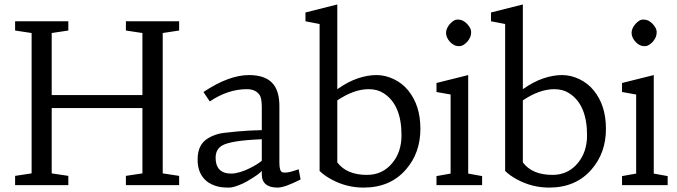

<svg xmlns="http://www.w3.org/2000/svg" viewBox="-20 -832 3042 863"><path d="M47.9 -736.3H287.1V-694.8L212.4 -683.6V-404.8H620.1V-683.6L545.9 -694.8V-736.3H785.2V-694.8L711.4 -683.6V-52.7L785.2 -41.5V0H545.9V-41.5L620.1 -52.7V-346.2H212.4V-52.7L287.1 -41.5V0H47.9V-41.5L122.1 -52.7V-683.6L47.9 -694.8Z M1331.1 -25.4Q1259.8 11.2 1228 11.2Q1156.7 11.2 1156.7 -49.3V-64.5Q1149.9 -54.2 1119.4 -34.7Q1088.9 -15.1 1071.8 -7.3Q1031.2 11.2 1010.3 11.2Q989.3 11.2 975.6 9.5Q961.9 7.8 947.3 2.9Q932.6 -2 918.5 -10.7Q904.3 -19.5 893.1 -33.7Q868.2 -64.9 868.2 -115.2Q868.2 -184.6 917.5 -211.9Q948.7 -230 983.6 -234.4Q1018.6 -238.8 1047.4 -241.2Q1102.1 -246.1 1156.7 -247.1V-349.6Q1156.7 -392.1 1146 -406.2Q1127.9 -431.2 1089.8 -431.2Q1004.9 -431.2 922.9 -376L894.5 -418.5Q1008.8 -494.6 1099.1 -494.6Q1177.7 -494.6 1210.4 -451.2Q1235.8 -417.5 1235.8 -355.5V-98.6Q1235.8 -62.5 1249.5 -57.6Q1254.4 -56.2 1262.2 -56.2Q1281.7 -56.2 1322.3 -71.3ZM1156.7 -206.1Q1018.1 -200.7 979 -178.2Q949.2 -161.1 949.2 -123Q949.2 -67.9 991.7 -55.2Q1003.4 -51.8 1020.3 -51.8Q1037.1 -51.8 1059.6 -58.6Q1082 -65.4 1101.1 -75.2Q1137.2 -92.8 1156.7 -109.4Z M1416.5 -724.1 1353 -736.3V-775.9L1496.1 -812V-431.2Q1543.9 -464.8 1588.1 -479.7Q1632.3 -494.6 1672.1 -494.6Q1711.9 -494.6 1750 -476.3Q1788.1 -458 1814.5 -425.8Q1869.6 -358.4 1869.6 -253.4Q1869.6 -144.5 1804.7 -70.3Q1734.4 11.2 1614.3 11.2Q1537.1 11.2 1469.2 -25.9Q1439 -42 1416.5 -63.5ZM1637.2 -431.2Q1571.3 -431.2 1496.1 -380.9V-102.1Q1538.1 -45.9 1629.4 -45.9Q1699.7 -45.9 1743.7 -99.6Q1784.7 -149.4 1784.7 -224.1Q1784.7 -361.8 1704.1 -413.1Q1676.3 -431.2 1637.2 -431.2Z M2084.5 -51.8 2147 -40.5V0H1941.9V-40.5L2005.4 -51.8V-407.2L1941.9 -418.5V-459L2084.5 -494.6ZM2002.4 -724.6Q2020.5 -744.1 2035.4 -744.1Q2050.3 -744.1 2060.8 -738.8Q2071.3 -733.4 2079.6 -724.6Q2097.7 -704.6 2097.7 -689.2Q2097.7 -673.8 2092.5 -663.1Q2087.4 -652.3 2079.6 -643.6Q2061 -624.5 2045.7 -624.5Q2030.3 -624.5 2020.5 -629.9Q2010.7 -635.3 2002.7 -643.8Q1994.6 -652.3 1989.7 -663.1Q1984.9 -673.8 1984.9 -684.3Q1984.9 -694.8 1989.7 -705.3Q1994.6 -715.8 2002.4 -724.6Z M2250.5 -724.1 2187 -736.3V-775.9L2330.1 -812V-431.2Q2377.9 -464.8 2422.1 -479.7Q2466.3 -494.6 2506.1 -494.6Q2545.9 -494.6 2584 -476.3Q2622.1 -458 2648.4 -425.8Q2703.6 -358.4 2703.6 -253.4Q2703.6 -144.5 2638.7 -70.3Q2568.4 11.2 2448.2 11.2Q2371.1 11.2 2303.2 -25.9Q2272.9 -42 2250.5 -63.5ZM2471.2 -431.2Q2405.3 -431.2 2330.1 -380.9V-102.1Q2372.1 -45.9 2463.4 -45.9Q2533.7 -45.9 2577.6 -99.6Q2618.7 -149.4 2618.7 -224.1Q2618.7 -361.8 2538.1 -413.1Q2510.3 -431.2 2471.2 -431.2Z M2918.5 -51.8 2981 -40.5V0H2775.9V-40.5L2839.4 -51.8V-407.2L2775.9 -418.5V-459L2918.5 -494.6ZM2836.4 -724.6Q2854.5 -744.1 2869.4 -744.1Q2884.3 -744.1 2894.8 -738.8Q2905.3 -733.4 2913.6 -724.6Q2931.6 -704.6 2931.6 -689.2Q2931.6 -673.8 2926.5 -663.1Q2921.4 -652.3 2913.6 -643.6Q2895 -624.5 2879.6 -624.5Q2864.3 -624.5 2854.5 -629.9Q2844.7 -635.3 2836.7 -643.8Q2828.6 -652.3 2823.7 -663.1Q2818.8 -673.8 2818.8 -684.3Q2818.8 -694.8 2823.7 -705.3Q2828.6 -715.8 2836.4 -724.6Z"/></svg>

Font: Habibi
Style: Regular
Weight: 400
Designer: Magnus Gaarde
Foundry: Magnus Gaarde
Version: Version 1.001